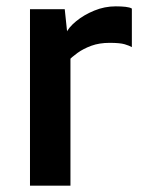

<svg xmlns="http://www.w3.org/2000/svg" viewBox="-20 -585 455 605"><path d="M195 -393.5 188 -480Q196 -498.5 220 -518.2Q244 -538 276.8 -551.5Q309.5 -565 344.5 -565Q362 -565 375.5 -563.5Q389 -562 395.5 -558V-436.5Q388 -441 373 -445.5Q358 -450 325.5 -450Q293 -450 267.8 -440.8Q242.5 -431.5 224.2 -418.2Q206 -405 195 -393.5ZM74.5 0V-556H184L192 -480L202 -443V0Z"/></svg>

Font: Merriweather Sans Medium
Style: Regular
Weight: 500
Designer: Eben Sorkin
Foundry: Eben Sorkin
Version: Version 2.001